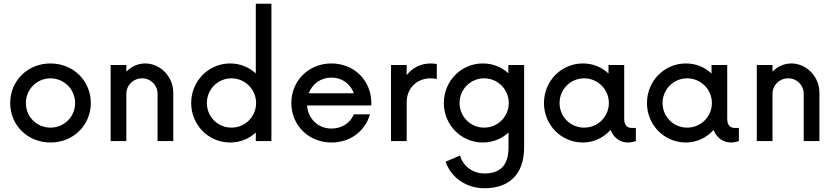

<svg xmlns="http://www.w3.org/2000/svg" viewBox="-20 -750 4438 1021"><path d="M248.5 7.8C370.1 7.8 462.9 -84.5 462.9 -202.1C462.9 -319.8 370.1 -412.6 248.5 -412.6C126.5 -412.6 34.2 -319.8 34.2 -202.1C34.2 -84.5 126.5 7.8 248.5 7.8ZM248.5 -71.3C175.3 -71.3 117.7 -128.9 117.7 -202.1C117.7 -274.9 175.3 -333 248.5 -333.5C321.3 -333 379.4 -274.9 379.4 -202.1C379.4 -128.9 321.3 -71.3 248.5 -71.3Z M752.4 -412.6C713.9 -412.6 678.2 -396.5 651.9 -369.1V-404.3H568.4V0H651.9V-251C651.9 -297.4 689 -333.5 735.8 -333.5C781.7 -333.5 817.9 -297.4 817.9 -251V0H901.4V-256.8C901.4 -344.2 831.1 -412.6 752.4 -412.6Z M1340.3 -730V-359.4C1304.7 -392.6 1257.3 -412.6 1203.6 -412.6C1088.9 -412.6 996.6 -318.8 996.6 -202.1C996.6 -85.4 1088.9 7.8 1203.6 7.8C1257.3 7.8 1304.7 -12.2 1340.3 -45.4V0H1423.3V-730ZM1210.9 -71.3C1138.2 -71.3 1080.1 -128.9 1080.1 -202.1C1080.1 -274.9 1138.2 -333.5 1210.9 -333.5C1283.2 -333.5 1341.8 -274.9 1341.8 -202.1C1341.8 -128.9 1283.2 -71.3 1210.9 -71.3Z M1954.6 -205.1C1952.6 -324.2 1862.3 -412.6 1742.2 -412.6C1622.1 -412.6 1529.3 -321.3 1529.3 -202.1C1529.3 -83 1621.6 7.8 1743.2 7.8C1844.2 7.8 1922.9 -54.7 1947.3 -142.1H1861.8C1842.8 -96.2 1797.9 -66.4 1742.7 -66.4C1671.4 -66.4 1618.2 -118.2 1612.8 -189H1954.1ZM1742.7 -337.4C1799.3 -337.4 1843.3 -304.2 1861.8 -253.9H1621.6C1640.6 -303.7 1685.5 -337.4 1742.7 -337.4Z M2059.1 0H2142.6V-205.6C2142.6 -283.2 2198.7 -333.5 2270 -333.5C2281.7 -333.5 2293 -331.5 2302.7 -330.1V-409.7C2293 -411.1 2282.7 -412.6 2271.5 -412.6C2217.3 -412.6 2172.9 -389.6 2142.6 -350.6V-404.3H2059.1Z M2683.1 -404.3V-360.4C2647.5 -393.1 2600.6 -412.6 2547.4 -412.6C2432.6 -412.6 2340.3 -319.8 2340.3 -202.1C2340.3 -85.4 2432.6 7.8 2547.4 7.8C2601.1 7.8 2648.4 -12.2 2684.1 -45.4V35.2C2684.1 136.7 2631.8 172.4 2557.1 172.4C2492.7 172.4 2442.4 132.8 2426.3 76.7L2349.6 109.9C2378.9 193.8 2457 251 2557.1 251C2681.6 251 2767.1 182.6 2767.1 33.7V-404.3ZM2554.7 -71.3C2481.9 -71.3 2423.8 -129.9 2423.8 -202.1C2423.8 -274.9 2481.9 -333.5 2554.7 -333.5C2627 -333.5 2685.5 -274.9 2685.5 -202.1C2685.5 -129.9 2627 -71.3 2554.7 -71.3Z M3338.4 -69.8C3318.4 -69.8 3299.3 -81.1 3299.3 -117.7V-404.3H3215.8V-358.9C3180.7 -392.6 3133.3 -412.6 3079.6 -412.6C2964.4 -412.6 2872.6 -318.8 2872.6 -202.1C2872.6 -85.4 2964.4 7.8 3079.6 7.8C3138.7 7.8 3190.4 -18.6 3226.6 -59.1C3242.7 -18.6 3276.4 7.8 3319.3 7.8C3332 7.8 3346.2 5.4 3361.3 0V-69.8ZM3086.4 -71.3C3013.7 -71.3 2955.6 -128.9 2955.6 -202.1C2955.6 -274.9 3013.7 -333.5 3086.4 -333.5C3158.7 -333.5 3217.8 -274.9 3217.8 -202.1C3217.8 -128.9 3158.7 -71.3 3086.4 -71.3Z M3886.2 -69.8C3866.2 -69.8 3847.2 -81.1 3847.2 -117.7V-404.3H3763.7V-358.9C3728.5 -392.6 3681.2 -412.6 3627.4 -412.6C3512.2 -412.6 3420.4 -318.8 3420.4 -202.1C3420.4 -85.4 3512.2 7.8 3627.4 7.8C3686.5 7.8 3738.3 -18.6 3774.4 -59.1C3790.5 -18.6 3824.2 7.8 3867.2 7.8C3879.9 7.8 3894 5.4 3909.2 0V-69.8ZM3634.3 -71.3C3561.5 -71.3 3503.4 -128.9 3503.4 -202.1C3503.4 -274.9 3561.5 -333.5 3634.3 -333.5C3706.5 -333.5 3765.6 -274.9 3765.6 -202.1C3765.6 -128.9 3706.5 -71.3 3634.3 -71.3Z M4188.5 -412.6C4149.9 -412.6 4114.3 -396.5 4087.9 -369.1V-404.3H4004.4V0H4087.9V-251C4087.9 -297.4 4125 -333.5 4171.9 -333.5C4217.8 -333.5 4253.9 -297.4 4253.9 -251V0H4337.4V-256.8C4337.4 -344.2 4267.1 -412.6 4188.5 -412.6Z"/></svg>

Font: Now Medium
Style: Regular
Weight: 500
Designer: Alfredo Marco Pradil
Foundry: Alfredo Marco Pradil
Version: Version 1.200;hotconv 1.0.109;makeotfexe 2.5.65596